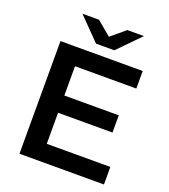

<svg xmlns="http://www.w3.org/2000/svg" viewBox="-158 -1007 987 1121"><g transform="rotate(20 335.0 -447.0)"><path d="M214 -409H562V-302H214ZM224 -109H619V0H94V-700H605V-591H224ZM294 -757 160 -894H263L399 -780H303L439 -894H542L408 -757Z"/></g></svg>

Font: MOST Montserrat SemiBold
Style: Regular
Weight: 600
Designer: Julieta Ulanovsky
Foundry: Julieta Ulanovsky
Version: Version 8.000;March 11, 2024;FontCreator 15.0.0.2926 64-bit